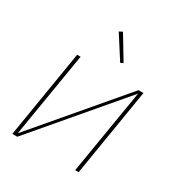

<svg xmlns="http://www.w3.org/2000/svg" viewBox="-176 -882 952 1008"><g transform="rotate(30 300.0 -377.5)"><path d="M43 0 130 -530H151L66 -17L502 -530H532L445 0H424L509 -513L73 0ZM347 -606 258 -745 278 -755 363 -614Z"/></g></svg>

Font: Iosevka Curly ThExObl
Style: Regular
Weight: 100
Width: 7
Italic angle: -9°
Monospace: yes
Designer: Belleve Invis
Foundry: Belleve Invis
Version: Version 11.1.0; ttfautohint (v1.8.3)